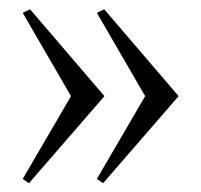

<svg xmlns="http://www.w3.org/2000/svg" viewBox="-20 -431 440 421"><path d="M45.9 -410.6 209 -220.2 43.5 -29.3 29.8 -38.6 135.7 -220.2 29.8 -402.8ZM208.5 -410.6 371.6 -220.2 206.1 -29.3 192.4 -38.6 298.3 -220.2 192.4 -402.8Z"/></svg>

Font: Flanker
Style: Regular
Weight: 400
Designer: Flanker
Foundry: Flanker
Version: Version 2.027